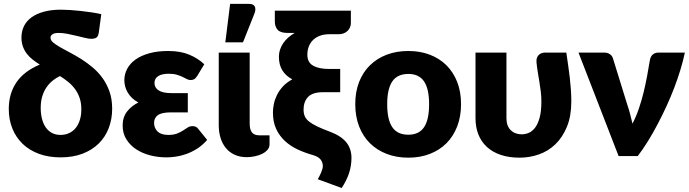

<svg xmlns="http://www.w3.org/2000/svg" viewBox="-20 -782 3452 962"><path d="M283.5 -106Q306.5 -106 325.8 -114.8Q345 -123.5 358.8 -140.2Q372.5 -157 380 -180.8Q387.5 -204.5 387.5 -234.5Q387.5 -266.5 379 -291.2Q370.5 -316 355.8 -336Q341 -356 321.5 -371.8Q302 -387.5 280.5 -401Q261.5 -392 244.2 -378.2Q227 -364.5 213.5 -345.2Q200 -326 192 -300.2Q184 -274.5 184 -241Q184 -213 190 -188.2Q196 -163.5 208.2 -145.2Q220.5 -127 239.2 -116.5Q258 -106 283.5 -106ZM475 -619Q472.5 -600.5 463.5 -594Q454.5 -587.5 436.5 -587.5Q426 -587.5 406.8 -592Q387.5 -596.5 364.5 -602.2Q341.5 -608 317.8 -612.5Q294 -617 274 -617Q252.5 -617 242.8 -610.2Q233 -603.5 233 -593Q233 -580.5 246.2 -569.2Q259.5 -558 281.2 -545.5Q303 -533 330.8 -518.5Q358.5 -504 387.5 -485.8Q416.5 -467.5 444.2 -444.2Q472 -421 493.8 -390.8Q515.5 -360.5 528.8 -322.8Q542 -285 542 -237.5Q542 -185.5 525 -140.8Q508 -96 475 -63.2Q442 -30.5 393.8 -12Q345.5 6.5 283.5 6.5Q223.5 6.5 175.2 -11.2Q127 -29 93.5 -61.2Q60 -93.5 42 -138Q24 -182.5 24 -236Q24 -313 62.2 -369.2Q100.5 -425.5 179.5 -458.5Q160 -470.5 143.2 -483.8Q126.5 -497 114.2 -513Q102 -529 94.8 -548.8Q87.5 -568.5 87.5 -593.5Q87.5 -625 100 -650.8Q112.5 -676.5 137.5 -694.8Q162.5 -713 199.5 -723.2Q236.5 -733.5 285.5 -733.5Q306 -733.5 332 -731.8Q358 -730 385.5 -727Q413 -724 439.5 -720Q466 -716 487.5 -711Z M1018 -81Q994 -53.5 966.8 -36.5Q939.5 -19.5 912.5 -10Q885.5 -0.5 860 3Q834.5 6.5 814 6.5Q771.5 6.5 732 -3.8Q692.5 -14 662 -34.2Q631.5 -54.5 613 -84.2Q594.5 -114 594.5 -153Q594.5 -194.5 616.5 -223Q638.5 -251.5 673.5 -268.5Q654.5 -278.5 641.2 -291.5Q628 -304.5 619.5 -319Q611 -333.5 607 -349.2Q603 -365 603 -380Q603 -410 617 -436.8Q631 -463.5 658.8 -483.5Q686.5 -503.5 727.8 -515Q769 -526.5 823 -526.5Q884.5 -526.5 928.5 -508Q972.5 -489.5 1003.5 -460L968.5 -402Q960 -389 952.5 -385Q945 -381 934.5 -381Q925 -381 915.8 -386Q906.5 -391 894.5 -396.8Q882.5 -402.5 866 -407.5Q849.5 -412.5 825.5 -412.5Q791 -412.5 772.5 -400.5Q754 -388.5 754 -366Q754 -342.5 775 -329Q796 -315.5 837.5 -315.5H921V-219H837.5Q790.5 -219 771.2 -205.2Q752 -191.5 752 -166Q752 -140.5 769.5 -123.2Q787 -106 823 -106Q849.5 -106 866.8 -112.8Q884 -119.5 896.8 -127.8Q909.5 -136 920.2 -143Q931 -150 945 -150Q963.5 -150 973 -136.5Z M1076 -518.5H1231V-163Q1231 -134 1242 -119Q1253 -104 1279.5 -104H1330.5V-59Q1330.5 -43 1320 -31Q1309.5 -19 1293 -11Q1276.5 -3 1256.2 1.2Q1236 5.5 1216.5 5.5Q1182 5.5 1155.5 -6.8Q1129 -19 1111.5 -40.5Q1094 -62 1085 -91.2Q1076 -120.5 1076 -154ZM1109 -570 1133 -762.5H1228Q1249 -762.5 1256 -750.2Q1263 -738 1256 -717L1197.5 -570Z M1738 -666.5Q1738 -653.5 1732.8 -643Q1727.5 -632.5 1719.2 -625.2Q1711 -618 1700 -614.2Q1689 -610.5 1678 -610.5H1629Q1604 -610.5 1584 -603.2Q1564 -596 1549.8 -582.8Q1535.5 -569.5 1527.8 -550.5Q1520 -531.5 1520 -507.5Q1520 -469.5 1548.8 -453Q1577.5 -436.5 1629 -436.5H1684.5V-320H1598Q1546 -320 1523.5 -296.2Q1501 -272.5 1501 -233Q1501 -214 1507 -199.8Q1513 -185.5 1528.2 -173.2Q1543.5 -161 1569.5 -148.5Q1595.5 -136 1636 -121Q1690.5 -100 1715.8 -68Q1741 -36 1741 9Q1741 48 1729 85Q1717 122 1692 160L1572 116Q1576 109.5 1580.5 100.8Q1585 92 1588.8 83Q1592.5 74 1595 65.5Q1597.5 57 1597.5 50Q1597.5 31.5 1586.2 17.2Q1575 3 1548 -5Q1508.5 -16 1472.2 -32.8Q1436 -49.5 1408.2 -75Q1380.5 -100.5 1364 -135.5Q1347.5 -170.5 1347.5 -218.5Q1347.5 -238 1352 -260.5Q1356.5 -283 1367.5 -305.5Q1378.5 -328 1397.2 -348.5Q1416 -369 1444.5 -384.5Q1411.5 -402 1394.5 -429.8Q1377.5 -457.5 1377.5 -496.5Q1377.5 -516.5 1383.5 -534.2Q1389.5 -552 1400 -567Q1410.5 -582 1425 -594.5Q1439.5 -607 1456.5 -617H1421Q1385.5 -617 1371.2 -632.5Q1357 -648 1357 -674.5V-728.5H1738Z M2026 -526.5Q2085 -526.5 2133.5 -508Q2182 -489.5 2216.8 -455Q2251.5 -420.5 2270.8 -371.2Q2290 -322 2290 -260.5Q2290 -198.5 2270.8 -148.8Q2251.5 -99 2216.8 -64.2Q2182 -29.5 2133.5 -10.8Q2085 8 2026 8Q1966.5 8 1917.8 -10.8Q1869 -29.5 1833.8 -64.2Q1798.5 -99 1779.2 -148.8Q1760 -198.5 1760 -260.5Q1760 -322 1779.2 -371.2Q1798.5 -420.5 1833.8 -455Q1869 -489.5 1917.8 -508Q1966.5 -526.5 2026 -526.5ZM2026 -107Q2079.5 -107 2104.8 -144.8Q2130 -182.5 2130 -259.5Q2130 -336.5 2104.8 -374Q2079.5 -411.5 2026 -411.5Q1971 -411.5 1945.5 -374Q1920 -336.5 1920 -259.5Q1920 -182.5 1945.5 -144.8Q1971 -107 2026 -107Z M2817.5 -518.5Q2822 -486.5 2826.5 -456.2Q2831 -426 2834.5 -396Q2838 -366 2840.2 -335.8Q2842.5 -305.5 2842.5 -274Q2842.5 -200 2820.5 -146.8Q2798.5 -93.5 2762.5 -59Q2726.5 -24.5 2679.8 -8.2Q2633 8 2583.5 8Q2530 8 2488.8 -6Q2447.5 -20 2419.5 -45.8Q2391.5 -71.5 2377 -108Q2362.5 -144.5 2362.5 -189.5V-518.5H2517.5V-189.5Q2517.5 -151 2538.8 -130Q2560 -109 2594 -109Q2611.5 -109 2629 -116.2Q2646.5 -123.5 2660.8 -142Q2675 -160.5 2683.8 -192.5Q2692.5 -224.5 2692.5 -274Q2692.5 -299.5 2689.5 -323.8Q2686.5 -348 2682.5 -372Q2678.5 -396 2674.5 -420.5Q2670.5 -445 2668 -470.5Q2667 -484 2670.5 -493Q2674 -502 2680.5 -507.8Q2687 -513.5 2695 -516Q2703 -518.5 2710.5 -518.5Z M3411.5 -518.5Q3403 -478 3389.5 -433.5Q3376 -389 3358.5 -343Q3341 -297 3319.8 -250.8Q3298.5 -204.5 3275.2 -160.2Q3252 -116 3226.8 -75.2Q3201.5 -34.5 3175.5 0H3079.5L2878.5 -518.5H3007.5Q3024 -518.5 3035.2 -510.8Q3046.5 -503 3050.5 -491.5L3122.5 -259Q3131 -234 3137.2 -210.2Q3143.5 -186.5 3149 -162.5Q3167.5 -198 3181.2 -238.5Q3195 -279 3205 -320.5Q3215 -362 3222.5 -402.2Q3230 -442.5 3235.5 -477Q3239 -500 3251.2 -509.2Q3263.5 -518.5 3278.5 -518.5Z"/></svg>

Font: Lato ExtraBold
Style: Regular
Weight: 800
Designer: Lukasz Dziedzic with Adam Twardoch and Botio Nikoltchev
Foundry: tyPoland Lukasz Dziedzic
Version: Version 2.015; 2015-08-06; http://www.latofonts.com/